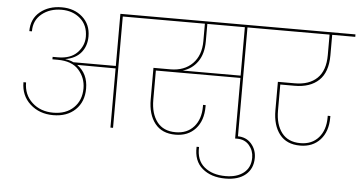

<svg xmlns="http://www.w3.org/2000/svg" viewBox="-62 -865 2325 1244"><g transform="rotate(5 1101.0 -242.5)"><path d="M294 -424Q377 -424 420 -469Q463 -514 463 -572Q463 -647 414 -690Q365 -733 292 -733Q215 -733 163 -690.5Q111 -648 112 -577H95Q95 -657 151 -703Q207 -749 292 -749Q373 -749 426.5 -701.5Q480 -654 480 -576Q480 -514 445.5 -471.5Q411 -429 344 -417V-416Q373 -413 397 -401H673V-740H852V-724H690V0H673V-385L423 -386Q494 -335 494 -238Q494 -152 440 -100Q386 -48 296 -48Q206 -48 146 -102.5Q86 -157 86 -244H103Q103 -164 157.5 -114Q212 -64 295 -64Q378 -64 427.5 -112Q477 -160 477 -238Q477 -306 432 -357Q387 -408 294 -408H260V-424Z M1240 -611Q1240 -529 1203.5 -477.5Q1167 -426 1107 -409H1484V-724H1240ZM782 -724V-740H1663V-724H1501V0H1484V-394H934V-204Q934 -114 975 -60.5Q1016 -7 1096 -7Q1171 -7 1214.5 -56.5Q1258 -106 1258 -188V-199H1275V-188Q1275 -98 1226.5 -44.5Q1178 9 1096 9Q1008 9 962.5 -49Q917 -107 917 -205V-410H1027Q1117 -410 1170.5 -464Q1224 -518 1224 -611V-724Z M1443 264Q1350 264 1293 215.5Q1236 167 1240 75H1256Q1252 161 1304.5 204.5Q1357 248 1443 248Q1517 248 1561 213Q1605 178 1605 114Q1605 68 1576 34Q1547 0 1498 0H1484V-16H1498Q1555 -16 1588.5 22.5Q1622 61 1622 114Q1622 184 1574.5 224Q1527 264 1443 264Z M1593 -724V-740H2202V-724H2052V-591Q2052 -481 1995.5 -427.5Q1939 -374 1838 -374H1745V-204Q1745 -114 1786 -60.5Q1827 -7 1907 -7Q1982 -7 2025.5 -56.5Q2069 -106 2069 -188V-199H2086V-188Q2086 -98 2037.5 -44.5Q1989 9 1907 9Q1819 9 1773.5 -49Q1728 -107 1728 -205V-390H1838Q1931 -390 1983 -440Q2035 -490 2035 -591V-724Z"/></g></svg>

Font: Poppins Thin
Style: Regular
Weight: 250
Designer: Ninad Kale (Devanagari), Jonny Pinhorn (Latin)
Foundry: Indian Type Foundry
Version: Version 3.200;PS 1.000;hotconv 16.6.54;makeotf.lib2.5.65590